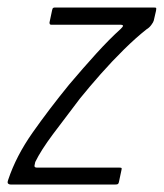

<svg xmlns="http://www.w3.org/2000/svg" viewBox="-44 -492 436 512"><path d="M-22 -13Q-1 -76 43 -138.5Q87 -201 140 -266Q178 -311 213 -349.5Q248 -388 278 -415Q283 -420 284 -422.5Q285 -425 279 -426H93Q90 -426 89 -427.5Q88 -429 88 -432L95 -465Q96 -470 98 -471Q100 -472 103 -472H366Q372 -472 372.5 -470.5Q373 -469 372 -463L366 -437Q365 -433 359.5 -425.5Q354 -418 347 -414Q319 -392 287 -360.5Q255 -329 224.5 -294.5Q194 -260 169 -229Q130 -178 97.5 -134.5Q65 -91 50 -60Q49 -56 48 -50.5Q47 -45 55 -45H275Q279 -45 280 -44Q281 -43 280 -39L273 -6Q272 -2 270 -1Q268 0 264 0H-16Q-20 0 -22.5 -2.5Q-25 -5 -22 -13Z"/></svg>

Font: Glory Thin Light
Style: Italic
Weight: 300
Italic angle: -12°
Version: Version 1.011